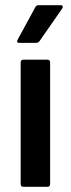

<svg xmlns="http://www.w3.org/2000/svg" viewBox="-20 -723 274 743"><path d="M71 0Q60 0 60 -11V-481Q60 -492 71 -492H163Q174 -492 174 -481V-11Q174 0 163 0ZM55 -557Q42 -557 48 -569L116 -694Q120 -703 130 -703H215Q221 -703 222.5 -698.5Q224 -694 220 -689L133 -564Q128 -557 119 -557Z"/></svg>

Font: Sofia Sans Semi Condensed
Style: Bold
Weight: 700
Designer: Botio Nikoltchev, Ani Petrova
Foundry: lettersoup
Version: Version 4.100; ttfautohint (v1.8.4.7-5d5b)